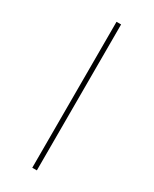

<svg xmlns="http://www.w3.org/2000/svg" viewBox="-170 -682 581 726"><g transform="rotate(30 120.0 -318.5)"><path d="M109.9 0V-637.2H129.9V0Z"/></g></svg>

Font: Datalegreya
Style: Gradient
Weight: 400
Designer: Figs Lab
Foundry: Figs Lab
Version: Version 1.002;PS 001.002;hotconv 1.0.70;makeotf.lib2.5.58329